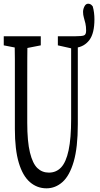

<svg xmlns="http://www.w3.org/2000/svg" viewBox="-33 -920 541 1038"><path d="M218.3 98.1Q167.5 98.1 128.7 64.5Q89.8 30.8 68.6 -40Q47.4 -110.8 47.4 -222.7V-351.6Q47.4 -414.1 47.4 -475.8Q47.4 -537.6 47.4 -600.1Q47.4 -662.6 45.9 -724.1H115.7Q114.7 -664.1 114.5 -602.1Q114.3 -540 114.3 -477.5Q114.3 -415 114.3 -351.6V-256.8Q114.3 -155.3 128.9 -95.5Q143.6 -35.6 169.2 -11.2Q194.8 13.2 231 13.2Q271 13.2 297.6 -15.1Q324.2 -43.5 337.9 -107.7Q351.6 -171.9 351.6 -277.3V-724.1H387.7V-248.5Q387.7 -122.6 365.5 -46.4Q343.3 29.8 304.9 64Q266.6 98.1 218.3 98.1ZM376.5 -661.6V-724.1Q408.2 -724.1 420.4 -728.3Q432.6 -732.4 432.6 -754.4Q432.6 -776.9 428.7 -793.5Q424.8 -810.1 420.4 -824.7Q416 -839.4 416 -856Q416 -870.1 423.3 -885Q430.7 -899.9 443.4 -899.9Q449.2 -899.9 455.1 -897.5Q460.9 -895 468.3 -885.7Q473.1 -869.1 475.3 -851.3Q477.5 -833.5 477.5 -815.9Q477.5 -740.2 450.4 -703.9Q423.3 -667.5 376.5 -661.6ZM-12.7 -674.8V-724.1H187.5V-674.8L95.2 -656.7H80.1ZM279.8 -674.8V-724.1H371.6V-657.7H356.4Z"/></svg>

Font: Scarab Serif
Style: Condensed
Weight: 400
Designer: John Roberts
Foundry: Scarab
Version: 1.0